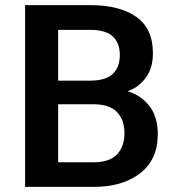

<svg xmlns="http://www.w3.org/2000/svg" viewBox="-20 -731 682 751"><path d="M78.1 0H347.2Q460 0 528.6 -53.7Q597.2 -107.4 597.2 -205.1Q597.2 -273.9 564.5 -316.2Q531.7 -358.4 481.4 -373V-375Q522.5 -389.6 550.3 -427Q578.1 -464.4 578.1 -522.9Q578.1 -619.6 512.7 -665.3Q447.3 -710.9 333 -710.9H78.1ZM207.5 -96.2V-323.2H345.2Q408.2 -323.2 437.5 -292.7Q466.8 -262.2 466.8 -210.4Q466.8 -157.7 437.5 -127Q408.2 -96.2 345.2 -96.2ZM207.5 -415.5V-614.3H331.1Q393.6 -614.3 421.1 -588.6Q448.7 -563 448.7 -515.6Q448.7 -468.3 421.1 -441.9Q393.6 -415.5 331.1 -415.5Z"/></svg>

Font: Roboto Flex
Style: wght 600 wdth 100 opsz 14.0 GRAD 0.00 slnt 0.00 XTRA 468 XOPQ 96 YOPQ 79 YTLC 514 YTUC 712 YTAS 750 YTDE -203.00 YTFI 738
Weight: 600
Designer: Berlow after Robertson
Foundry: Google
Version: Version 3.100